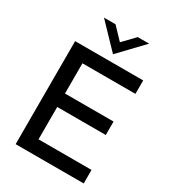

<svg xmlns="http://www.w3.org/2000/svg" viewBox="-214 -1013 1007 1125"><g transform="rotate(30 290.0 -450.5)"><path d="M534.5 0H74V-697H534.5V-606H176V-401.5H504.5V-310.5H176V-91.5H534.5ZM304.5 -741.5 151.5 -901H229.5L304.5 -822.5L380 -901H457Z"/></g></svg>

Font: Acari Sans Neue SemiBold
Style: Regular
Weight: 600
Designer: Alfredo Marco Pradil (font), Cristiano Sobral (main changes)
Foundry: Hanken Design Co. (font), Cristiano Sobral (main changes)
Version: Version 2.459;March 19, 2022;FontCreator 14.0.0.2808 64-bit;